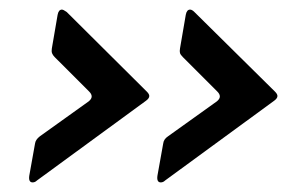

<svg xmlns="http://www.w3.org/2000/svg" viewBox="-20 -477 614 400"><path d="M57 -101Q53 -97 48 -97Q39 -97 41 -111L53 -178Q54 -186 63 -193L165 -266Q171 -271 171 -276Q171 -281 166 -286L94 -358Q90 -362 88.5 -366Q87 -370 88 -376L100 -446Q102 -457 109 -457Q112 -457 119 -452L286 -286Q291 -281 291 -277Q291 -272 284 -267ZM324 -101Q320 -97 315 -97Q306 -97 308 -111L320 -178Q321 -187 330 -193L432 -266Q438 -271 438 -276Q438 -281 433 -286L361 -358Q356 -363 355 -366.5Q354 -370 355 -376L367 -446Q369 -457 376 -457Q380 -457 385 -452L553 -286Q558 -281 558 -277Q558 -272 551 -267Z"/></svg>

Font: Open Sauce Two SemiBold Italic
Style: Regular
Weight: 600
Italic angle: -10°
Designer: Alfredo Marco Pradil
Foundry: Creative Sauce Fz LLC
Version: Version 1.477